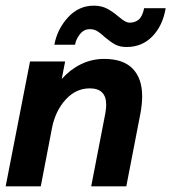

<svg xmlns="http://www.w3.org/2000/svg" viewBox="-23 -658 605 678"><path d="M83 -441H207L195 -379Q224 -412 262.5 -431Q301 -450 345 -450Q412 -450 445.5 -415.5Q479 -381 479 -318Q479 -291 473 -258L423 0H299L349 -258Q352 -275 352 -288Q352 -346 294 -346Q245 -346 209 -306.5Q173 -267 161 -208L121 0H-3ZM347 -527Q332 -541 320.5 -548Q309 -555 294 -555Q273 -555 259 -537Q245 -519 242 -500H169Q179 -555 217 -596.5Q255 -638 308 -638Q335 -638 355 -627.5Q375 -617 396 -599Q409 -588 418 -583Q427 -578 435 -578Q454 -578 467 -589Q480 -600 486 -629H562Q552 -568 515.5 -530Q479 -492 424 -492Q400 -492 383.5 -501Q367 -510 347 -527Z"/></svg>

Font: Teachers SemiBold
Style: Italic
Weight: 600
Designer: Alfredo Marco Pradil & Chank Diesel
Version: Version 0.009